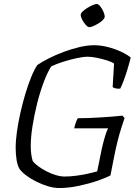

<svg xmlns="http://www.w3.org/2000/svg" viewBox="-20 -948 702 968"><path d="M278 0Q252 0 222 -9Q192 -18 163 -32.5Q134 -47 111.5 -64Q89 -81 78 -97Q68 -114 63.5 -142.5Q59 -171 59 -203Q59 -239 65.5 -285Q72 -331 83 -380Q94 -429 108 -475.5Q122 -522 137.5 -560Q153 -598 168 -620Q191 -636 225.5 -653.5Q260 -671 300 -686Q340 -701 380 -710.5Q420 -720 454 -720Q487 -720 523 -711Q559 -702 590 -687.5Q621 -673 639 -658Q633 -633 624 -603Q615 -573 605 -545.5Q595 -518 586 -501Q570 -500 560.5 -503Q551 -506 548 -509L555 -628Q543 -636 519 -643.5Q495 -651 468.5 -656.5Q442 -662 423 -662Q400 -662 365.5 -654.5Q331 -647 296.5 -636Q262 -625 238 -613Q219 -583 200.5 -534Q182 -485 167.5 -427.5Q153 -370 144 -313Q135 -256 135 -211Q135 -187 138 -167.5Q141 -148 145 -136Q154 -124 172 -110.5Q190 -97 213 -85Q236 -73 260.5 -65.5Q285 -58 306 -58Q332 -58 363.5 -62Q395 -66 424 -72.5Q453 -79 470 -84L493 -197Q501 -233 510 -262Q519 -291 525 -301H354Q358 -319 363.5 -333.5Q369 -348 373 -352Q399 -352 428 -353Q457 -354 486.5 -356Q516 -358 544.5 -360Q573 -362 597 -365L608 -353Q602 -334 592.5 -305.5Q583 -277 573 -237.5Q563 -198 553 -146L537 -64Q516 -52 472.5 -37Q429 -22 377.5 -11Q326 0 278 0ZM430 -811Q423 -811 412.5 -822.5Q402 -834 394.5 -848.5Q387 -863 387 -873Q387 -881 397 -890.5Q407 -900 421 -908.5Q435 -917 448 -922.5Q461 -928 468 -928Q476 -928 485.5 -916Q495 -904 501.5 -889Q508 -874 508 -864Q508 -857 499 -847.5Q490 -838 476.5 -830Q463 -822 450.5 -816.5Q438 -811 430 -811Z"/></svg>

Font: Texturina Medium 12pt Thin
Style: Italic
Weight: 250
Italic angle: -11°
Version: Version 1.002